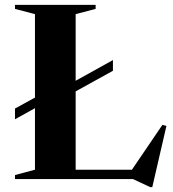

<svg xmlns="http://www.w3.org/2000/svg" viewBox="-20 -735 711 788"><path d="M605 33H596.5L526 0H41.5V-16.5L123.5 -38.5V-291L41.5 -245.5V-289.5L123.5 -334.5V-677L41.5 -698.5V-715H372.5V-698.5L290.5 -677V-403.5L443.5 -488.5V-444.5L290.5 -360V-38.5H521.5L646.5 -222.5L663 -218Z"/></svg>

Font: Newsreader 72pt SemiBold
Style: Regular
Weight: 600
Designer: Hugues Gentile
Foundry: Production Type
Version: Version 1.003; ttfautohint (v1.8.3)